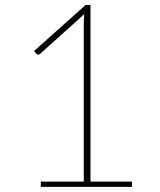

<svg xmlns="http://www.w3.org/2000/svg" viewBox="-20 -726 620 746"><path d="M493 -20.5V0H138.5V-20.5H305.5V-639.5Q305.5 -647 306 -655Q306.5 -663 307.5 -671L136 -517Q132 -513 127.5 -513.8Q123 -514.5 120 -518L112.5 -528L312.5 -706.5H331.5V-20.5Z"/></svg>

Font: Lato ExtraLight
Style: Regular
Weight: 275
Designer: Lukasz Dziedzic with Adam Twardoch and Botio Nikoltchev
Foundry: tyPoland Lukasz Dziedzic
Version: Version 2.015; 2015-08-06; http://www.latofonts.com/